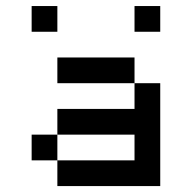

<svg xmlns="http://www.w3.org/2000/svg" viewBox="-20 -628 648 648"><path d="M173.6 -173.6V-86.8H434V-173.6ZM173.6 -173.6V-260.4H434V-347.2H520.8V0H173.6V-86.8H86.8V-173.6ZM86.8 -520.8V-607.6H173.6V-520.8ZM434 -520.8V-607.6H520.8V-520.8ZM434 -347.2H173.6V-434H434Z"/></svg>

Font: 8-bit Operator+ 8
Style: Regular
Weight: 400
Designer: GrandChaos9000
Version: Version 1.3.0 - August 1, 2014